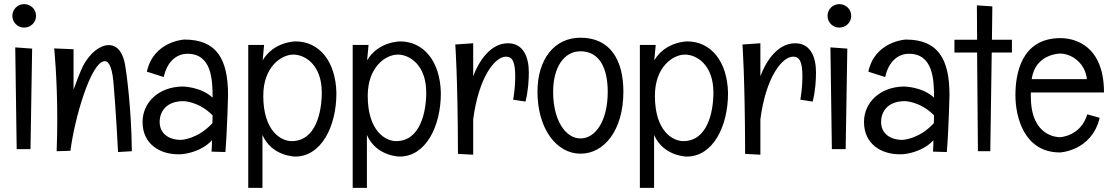

<svg xmlns="http://www.w3.org/2000/svg" viewBox="-20 -736 5395 932"><path d="M155 -659C155 -691 129 -716 97 -716C66 -716 40 -691 40 -659C40 -627 66 -602 97 -602C129 -602 155 -627 155 -659ZM54 -506 61 -12H128L136 -500Z M620 -2C618 -221 591 -397 591 -397C581 -482 550 -517 508 -517C466 -517 417 -480 383 -416C383 -416 368 -387 337 -301V-497L243 -501C243 -501 258 -358 258 -156C258 -107 257 -56 255 -2L322 -4C341 -157 421 -439 489 -439C512 -439 527 -398 532 -320C532 -320 543 -195 553 2Z M1087 -274C1087 -449 1032 -544 875 -544C875 -544 725 -537 693 -388L775 -362C788 -426 829 -475 890 -475C1007 -475 1012 -351 1012 -262C955 -315 869 -316 865 -316C749 -314 672 -238 672 -144C672 -37 755 13 846 13C853 13 859 13 866 12C866 12 952 6 1009 -55C1009 -37 1008 -19 1007 0L1074 2C1083 -104 1087 -274 1087 -274ZM1011 -138C938 -59 859 -57 859 -57C795 -57 755 -91 755 -144C755 -196 789 -245 870 -245C870 -245 944 -245 1012 -176C1012 -164 1011 -151 1011 -138Z M1613 -284C1610 -439 1529 -535 1415 -535C1415 -535 1309 -535 1255 -443L1262 -518H1185V176H1254V-81C1300 24 1413 24 1413 24C1539 24 1613 -121 1613 -284ZM1396 -51C1344 -51 1258 -100 1258 -271C1258 -411 1345 -471 1404 -471C1461 -471 1542 -421 1542 -287C1542 -192 1513 -51 1396 -51Z M2120 -284C2117 -439 2036 -535 1922 -535C1922 -535 1816 -535 1762 -443L1769 -518H1692V176H1761V-81C1807 24 1920 24 1920 24C2046 24 2120 -121 2120 -284ZM1903 -51C1851 -51 1765 -100 1765 -271C1765 -411 1852 -471 1911 -471C1968 -471 2049 -421 2049 -287C2049 -192 2020 -51 1903 -51Z M2446 -526C2359 -526 2303 -436 2277 -366V-526L2190 -520C2190 -520 2202 -368 2203 11L2277 15V-157C2304 -363 2383 -461 2436 -461C2467 -461 2481 -436 2481 -366C2481 -338 2479 -298 2471 -252L2531 -243C2544 -295 2547 -349 2547 -385C2547 -458 2521 -526 2446 -526Z M3006 -291C3006 -446 2941 -553 2798 -553C2669 -553 2589 -446 2589 -291C2589 -110 2682 10 2798 10C2913 10 3006 -104 3006 -291ZM2930 -290C2930 -150 2871 -64 2798 -64C2724 -64 2665 -154 2665 -290C2665 -407 2716 -487 2798 -487C2889 -487 2930 -407 2930 -290Z M3514 -284C3511 -439 3430 -535 3316 -535C3316 -535 3210 -535 3156 -443L3163 -518H3086V176H3155V-81C3201 24 3314 24 3314 24C3440 24 3514 -121 3514 -284ZM3297 -51C3245 -51 3159 -100 3159 -271C3159 -411 3246 -471 3305 -471C3362 -471 3443 -421 3443 -287C3443 -192 3414 -51 3297 -51Z M3840 -526C3753 -526 3697 -436 3671 -366V-526L3584 -520C3584 -520 3596 -368 3597 11L3671 15V-157C3698 -363 3777 -461 3830 -461C3861 -461 3875 -436 3875 -366C3875 -338 3873 -298 3865 -252L3925 -243C3938 -295 3941 -349 3941 -385C3941 -458 3915 -526 3840 -526Z M4112 -659C4112 -691 4086 -716 4054 -716C4023 -716 3997 -691 3997 -659C3997 -627 4023 -602 4054 -602C4086 -602 4112 -627 4112 -659ZM4011 -506 4018 -12H4085L4093 -500Z M4589 -274C4589 -449 4534 -544 4377 -544C4377 -544 4227 -537 4195 -388L4277 -362C4290 -426 4331 -475 4392 -475C4509 -475 4514 -351 4514 -262C4457 -315 4371 -316 4367 -316C4251 -314 4174 -238 4174 -144C4174 -37 4257 13 4348 13C4355 13 4361 13 4368 12C4368 12 4454 6 4511 -55C4511 -37 4510 -19 4509 0L4576 2C4585 -104 4589 -274 4589 -274ZM4513 -138C4440 -59 4361 -57 4361 -57C4297 -57 4257 -91 4257 -144C4257 -196 4291 -245 4372 -245C4372 -245 4446 -245 4514 -176C4514 -164 4513 -151 4513 -138Z M4722 -710 4723 -543H4613V-481H4723L4727 -2H4787L4794 -481H4892V-543H4795L4797 -705Z M5339 -287C5339 -543 5161 -551 5128 -551C4936 -551 4909 -375 4909 -274C4909 -165 4953 4 5125 4C5125 4 5279 -2 5318 -164L5258 -181C5225 -72 5123 -70 5125 -70C5116 -70 4984 -71 4984 -266C4984 -273 4983 -280 4984 -287ZM5125 -476C5183 -476 5248 -429 5256 -352H4988C5005 -475 5125 -476 5125 -476Z"/></svg>

Font: Englebert
Style: Regular
Weight: 400
Designer: Astigmatic (AOETI)
Foundry: Astigmatic (AOETI)
Version: Version 1.000